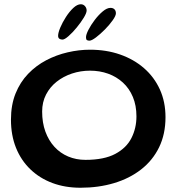

<svg xmlns="http://www.w3.org/2000/svg" viewBox="-20 -830 833 902"><path d="M358 52Q286 52 226.2 29.8Q166.5 7.5 122.8 -34.5Q79 -76.5 55.2 -135.5Q31.5 -194.5 31.5 -268Q31.5 -337 53 -390.5Q74.5 -444 112 -483Q149.5 -522 197.2 -547Q245 -572 298 -584.2Q351 -596.5 403 -596.5Q479.5 -596.5 544 -574Q608.5 -551.5 656.5 -509.8Q704.5 -468 731 -409.8Q757.5 -351.5 757.5 -279.5Q757.5 -200 727.5 -138.2Q697.5 -76.5 643 -34Q588.5 8.5 515.8 30.2Q443 52 358 52ZM381.5 -79Q469 -79 521.5 -107Q574 -135 597.5 -181.5Q621 -228 621 -283.5Q621 -334.5 604.2 -374.5Q587.5 -414.5 557.5 -442Q527.5 -469.5 488 -483.8Q448.5 -498 403 -498Q358.5 -498 318 -484.5Q277.5 -471 246 -446Q214.5 -421 196.2 -385.5Q178 -350 178 -306Q178 -253.5 193.2 -211.8Q208.5 -170 235.8 -140.2Q263 -110.5 300.2 -94.8Q337.5 -79 381.5 -79ZM273.5 -644Q265 -644 259 -648Q253 -652 253 -662Q253 -676 263.2 -700.5Q273.5 -725 289.8 -750.2Q306 -775.5 324.5 -792.8Q343 -810 359.5 -810Q371.5 -810 379.2 -801.2Q387 -792.5 387 -780.5Q387 -769 373.5 -746.8Q360 -724.5 340.5 -700.8Q321 -677 302.2 -660.5Q283.5 -644 273.5 -644ZM400.5 -639Q392 -639 388 -642Q384 -645 384 -655Q384 -667.5 395.5 -690Q407 -712.5 425 -736.2Q443 -760 462.8 -776.5Q482.5 -793 499 -793Q511 -793 517.8 -786.2Q524.5 -779.5 524.5 -767.5Q524.5 -756 509.5 -734.8Q494.5 -713.5 472.8 -691.5Q451 -669.5 430.8 -654.2Q410.5 -639 400.5 -639Z"/></svg>

Font: Gluten
Style: Regular
Weight: 400
Designer: Tyler Finck
Foundry: Etcetera Type Company
Version: Version 1.300